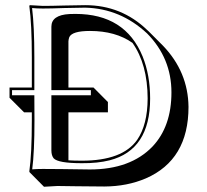

<svg xmlns="http://www.w3.org/2000/svg" viewBox="-20 -668 806 748"><path d="M147 -645Q179.2 -645 229.5 -646.5Q280.8 -647.9 312 -647.9Q453.1 -647.9 553.7 -550.8Q556.6 -547.9 558.6 -546.4L615.2 -489.7Q712.9 -387.7 714.4 -251.5Q714.4 -45.4 548.3 26.9Q475.6 58.1 386.7 58.6Q330.6 58.6 276.4 57.6Q234.9 56.6 203.6 56.6L151.4 59.6L95.2 2.9L94.2 0Q104 -68.4 104 -200.2V-230.5H73.7L17.1 -287.1V-327.1H104V-444.8Q104 -573.7 94.2 -645L96.2 -647.9Q98.1 -647.9 147 -645ZM246.6 -327.1H344.2L400.4 -270.5V-230.5H246.6V-43.5Q267.1 -42 298.8 -42Q457.5 -42 514.6 -123.5Q554.7 -182.1 555.2 -284.2Q554.7 -418 496.1 -501Q430.2 -547.4 330.6 -547.4Q261.2 -547.4 250 -523.4Q247.1 -515.6 246.6 -507.3ZM147 -634.8Q123 -634.8 105 -636.7Q113.8 -565.9 113.8 -444.8V-316.9H26.9V-296.9H113.8L114.3 -200.2Q114.3 -75.2 105.5 -8.3Q125 -9.8 147 -9.8Q179.2 -9.8 220.2 -9.3Q274.9 -8.3 330.1 -7.8Q488.3 -7.8 574.2 -97.2Q647.9 -175.3 647.9 -308.1Q647.9 -441.4 553.2 -537.6Q449.2 -634.8 312 -638.2Q280.3 -638.2 230 -636.7Q178.7 -634.8 147 -634.8ZM180.2 -82V-296.9H334V-316.9H180.2V-564Q180.2 -609.4 250.5 -613.3Q261.2 -613.8 273.9 -613.8Q467.8 -613.8 535.6 -448.2Q564.9 -375.5 564.9 -284.2Q564.9 -84 407.2 -43.5Q360.8 -31.7 298.8 -32.2Q206.5 -32.2 189 -51.3Q180.2 -62.5 180.2 -82Z"/></svg>

Font: Linux Biolinum Shadow O
Style: Regular
Weight: 400
Designer: Philipp H. Poll
Foundry: Philipp H. Poll
Version: Version 1.0.4